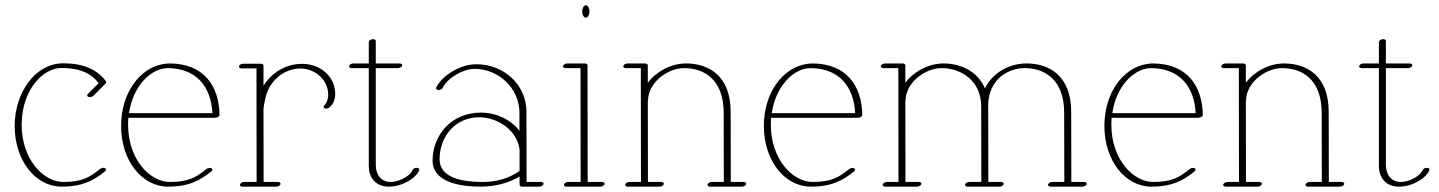

<svg xmlns="http://www.w3.org/2000/svg" viewBox="-20 -694 5417 723"><path d="M35.2 -219.7C35.2 -88.9 114.3 8.8 211.9 8.8C291 8.8 333 -14.6 375.5 -48.8C377.9 -50.8 378.9 -53.2 378.9 -55.2C378.9 -65.4 362.8 -62.5 356.4 -57.6C316.9 -25.4 288.1 -8.8 218.3 -8.8C143.1 -8.8 61.5 -94.7 61.5 -224.1C61.5 -259.3 67.4 -291.5 77.6 -319.8C105.5 -396 161.6 -438 211.9 -438C276.9 -438 319.8 -420.9 351.6 -381.3L311 -340.3C306.6 -335.9 307.6 -331.1 313.5 -329.1C319.3 -327.1 327.6 -329.1 332 -333.5L377.4 -379.4C378.9 -380.9 379.9 -383.3 379.9 -385.3C379.9 -386.2 379.4 -387.2 378.9 -388.2C344.2 -433.6 293 -455.6 218.3 -455.6C113.3 -455.6 35.2 -345.7 35.2 -219.7Z M465.8 -268.1C481 -369.1 544.9 -431.6 603 -437C606 -437.5 609.4 -437.5 612.3 -437.5C718.3 -436.5 774.4 -369.6 779.8 -268.1ZM463.4 -250.5H790C797.4 -250.5 805.2 -254.9 806.6 -259.8V-261.7C804.7 -371.1 747.6 -454.1 619.1 -455.1C611.8 -455.1 604 -454.1 596.7 -453.1C504.4 -438.5 436 -341.8 436 -219.7C436 -88.4 515.1 8.8 612.8 8.8C691.9 8.8 733.4 -14.6 775.9 -48.8C780.8 -52.7 780.8 -58.1 775.9 -60.5C771 -63 762.2 -61.5 757.3 -57.6C717.8 -25.4 689 -8.8 619.6 -8.8C544.4 -8.8 462.4 -94.2 462.4 -223.6C462.4 -232.9 462.4 -241.7 463.4 -250.5Z M879.9 -442.9C879.9 -439 883.8 -436.5 889.6 -436.5H945.8L946.3 -8.8H899.4C892.6 -8.8 885.7 -4.9 883.8 0C881.8 4.9 886.2 8.8 893.1 8.8H1020C1026.9 8.8 1034.2 4.9 1036.1 0C1038.1 -4.9 1033.2 -8.8 1026.4 -8.8H972.7L972.2 -282.7C972.2 -293.5 980 -329.6 983.9 -341.3C1004.9 -399.4 1055.7 -436 1111.8 -436C1164.1 -436 1215.8 -395.5 1215.8 -337.4C1215.8 -319.3 1209.5 -304.7 1201.7 -297.9C1196.8 -293.5 1197.3 -288.6 1202.6 -286.1C1208 -283.7 1216.3 -285.6 1221.2 -290C1236.8 -303.7 1242.2 -321.3 1242.2 -341.3C1242.2 -404.3 1187.5 -453.6 1118.2 -453.6C1053.7 -453.6 1001 -418 972.2 -370.6V-447.3C972.2 -450.7 967.8 -454.1 961.9 -454.1H896C889.2 -454.1 879.9 -449.7 879.9 -442.9Z M1294.4 -443.8C1294.4 -439.9 1298.3 -437.5 1304.2 -437.5H1368.7V-68.4C1368.7 -28.8 1391.6 8.8 1444.3 8.8H1445.3C1496.6 8.8 1549.3 -25.4 1558.6 -53.7C1558.6 -54.2 1559.1 -55.2 1559.1 -55.7C1559.1 -59.6 1554.7 -62 1548.8 -62C1542 -62 1534.7 -58.1 1533.2 -53.2C1526.9 -34.7 1486.8 -8.8 1451.2 -8.8H1450.2C1417 -8.8 1395 -35.2 1395 -72.8V-437.5H1478C1484.9 -437.5 1492.2 -441.4 1494.1 -446.3C1496.1 -451.2 1491.2 -455.1 1484.4 -455.1H1395V-540C1395 -543.9 1390.6 -546.4 1384.8 -546.4H1381.8C1374.5 -545.4 1368.7 -540 1368.7 -535.6V-455.1H1310.5C1303.7 -455.1 1294.4 -450.7 1294.4 -443.8Z M2026.9 -2.4C2026.9 -6.3 2022.9 -8.8 2017.1 -8.8H1962.9L1962.4 -273.4C1962.4 -372.6 1879.9 -452.1 1773.9 -452.1C1711.9 -452.1 1645 -409.2 1622.6 -364.7C1620.1 -359.9 1623.5 -355.5 1630.4 -355C1637.2 -354.5 1644.5 -358.4 1647 -363.3C1666 -401.4 1723.6 -434.6 1767.6 -434.6C1855.5 -434.6 1936 -363.8 1936 -269V-201.2C1904.3 -243.2 1849.6 -270 1790.5 -270C1675.8 -270 1608.9 -180.2 1608.9 -89.8C1608.9 -7.8 1711.4 8.8 1790.5 8.8C1846.7 8.8 1897.5 -5.9 1936.5 -29.3V2C1936.5 5.4 1940.4 8.8 1946.3 8.8H2010.3C2017.6 8.8 2026.9 4.4 2026.9 -2.4ZM1784.2 -252.4C1854.5 -252.4 1928.2 -202.6 1936.5 -130.4V-50.8C1902.3 -25.4 1855 -8.8 1797.4 -8.8C1721.7 -8.8 1635.3 -23.9 1635.3 -94.2C1635.3 -182.1 1696.3 -252.4 1784.2 -252.4Z M2172.4 -650.9C2172.4 -638.2 2178.7 -627.4 2186 -627.4C2193.4 -627.4 2199.7 -638.2 2199.7 -650.9C2199.7 -663.6 2193.4 -674.3 2186 -674.3C2178.7 -674.3 2172.4 -663.6 2172.4 -650.9ZM2100.1 -443.8C2100.1 -439.9 2104 -437.5 2109.9 -437.5H2166L2166.5 -8.8H2119.6C2112.8 -8.8 2106 -4.9 2104 0C2102.1 4.9 2106.4 8.8 2113.3 8.8H2240.2C2247.1 8.8 2256.8 4.4 2256.8 -2C2256.8 -5.9 2252.4 -8.8 2246.6 -8.8H2192.9L2192.4 -448.2C2192.4 -451.7 2188 -455.1 2182.1 -455.1H2116.2C2109.4 -455.1 2100.1 -450.7 2100.1 -443.8Z M2327.1 -443.8C2327.1 -439.9 2331.1 -437.5 2336.9 -437.5H2393.1L2393.6 -8.8H2350.6C2343.8 -8.8 2336.4 -4.9 2334.5 0C2332.5 4.9 2337.4 8.8 2344.2 8.8H2463.4C2470.2 8.8 2477.5 4.9 2479.5 0C2481.4 -4.9 2476.6 -8.8 2469.7 -8.8H2419.9L2419.4 -313C2419.9 -314 2420.4 -314.9 2420.4 -315.9C2420.4 -326.7 2422.4 -337.9 2426.3 -348.1C2445.3 -400.4 2504.9 -437.5 2556.2 -437.5C2629.4 -437.5 2705.1 -397 2705.1 -268.6L2705.6 -8.8H2660.6C2653.8 -8.8 2646.5 -4.9 2644.5 0C2642.6 4.9 2647.5 8.8 2654.3 8.8H2773.4C2780.3 8.8 2790 4.4 2790 -2C2790 -5.9 2785.6 -8.8 2779.8 -8.8H2731.9L2731.4 -272.9C2731.4 -405.3 2652.3 -455.1 2563 -455.1C2506.8 -455.1 2450.7 -424.3 2419.4 -382.3V-448.2C2419.4 -451.7 2415 -455.1 2409.2 -455.1H2343.3C2336.4 -455.1 2327.1 -450.7 2327.1 -443.8Z M2886.2 -268.1C2901.4 -369.1 2965.3 -431.6 3023.4 -437C3026.4 -437.5 3029.8 -437.5 3032.7 -437.5C3138.7 -436.5 3194.8 -369.6 3200.2 -268.1ZM2883.8 -250.5H3210.4C3217.8 -250.5 3225.6 -254.9 3227.1 -259.8V-261.7C3225.1 -371.1 3168 -454.1 3039.6 -455.1C3032.2 -455.1 3024.4 -454.1 3017.1 -453.1C2924.8 -438.5 2856.4 -341.8 2856.4 -219.7C2856.4 -88.4 2935.5 8.8 3033.2 8.8C3112.3 8.8 3153.8 -14.6 3196.3 -48.8C3201.2 -52.7 3201.2 -58.1 3196.3 -60.5C3191.4 -63 3182.6 -61.5 3177.7 -57.6C3138.2 -25.4 3109.4 -8.8 3040 -8.8C2964.8 -8.8 2882.8 -94.2 2882.8 -223.6C2882.8 -232.9 2882.8 -241.7 2883.8 -250.5Z M3296.9 -443.8C3296.9 -439.9 3300.8 -437.5 3306.6 -437.5H3362.8L3363.3 -8.8H3320.3C3313.5 -8.8 3306.2 -4.9 3304.2 0C3302.2 4.9 3307.1 8.8 3314 8.8H3433.1C3439.9 8.8 3447.3 4.9 3449.2 0C3451.2 -4.9 3446.3 -8.8 3439.5 -8.8H3389.6L3389.2 -313C3389.6 -314 3390.1 -314.9 3390.1 -315.9C3390.1 -326.7 3392.1 -337.9 3396 -348.1C3415 -400.4 3474.6 -437.5 3525.9 -437.5C3599.1 -437.5 3674.8 -390.1 3674.8 -293L3675.3 -8.8H3630.4C3623.5 -8.8 3616.2 -4.9 3614.3 0C3612.3 4.9 3617.2 8.8 3624 8.8H3743.2C3750 8.8 3757.3 4.9 3759.3 0C3761.2 -4.9 3756.3 -8.8 3749.5 -8.8H3701.7L3701.2 -297.4C3701.2 -316.9 3704.6 -334.5 3710 -350.1C3731.9 -410.6 3788.6 -437.5 3838.4 -437.5C3911.6 -437.5 3987.3 -397 3987.3 -268.6L3987.8 -8.8H3942.9C3936 -8.8 3928.7 -4.9 3926.8 0C3924.8 4.9 3929.7 8.8 3936.5 8.8H4055.7C4062.5 8.8 4072.3 4.4 4072.3 -2C4072.3 -5.9 4067.9 -8.8 4062 -8.8H4014.2L4013.7 -272.9C4013.7 -405.3 3934.6 -455.1 3845.2 -455.1C3782.2 -455.1 3716.8 -420.9 3689 -360.8C3663.6 -422.4 3601.1 -455.1 3532.7 -455.1C3476.6 -455.1 3420.4 -424.3 3389.2 -382.3V-448.2C3389.2 -451.7 3384.8 -455.1 3378.9 -455.1H3313C3306.2 -455.1 3296.9 -450.7 3296.9 -443.8Z M4168.5 -268.1C4183.6 -369.1 4247.6 -431.6 4305.7 -437C4308.6 -437.5 4312 -437.5 4314.9 -437.5C4420.9 -436.5 4477.1 -369.6 4482.4 -268.1ZM4166 -250.5H4492.7C4500 -250.5 4507.8 -254.9 4509.3 -259.8V-261.7C4507.3 -371.1 4450.2 -454.1 4321.8 -455.1C4314.5 -455.1 4306.6 -454.1 4299.3 -453.1C4207 -438.5 4138.7 -341.8 4138.7 -219.7C4138.7 -88.4 4217.8 8.8 4315.4 8.8C4394.5 8.8 4436 -14.6 4478.5 -48.8C4483.4 -52.7 4483.4 -58.1 4478.5 -60.5C4473.6 -63 4464.8 -61.5 4460 -57.6C4420.4 -25.4 4391.6 -8.8 4322.3 -8.8C4247.1 -8.8 4165 -94.2 4165 -223.6C4165 -232.9 4165 -241.7 4166 -250.5Z M4579.1 -443.8C4579.1 -439.9 4583 -437.5 4588.9 -437.5H4645L4645.5 -8.8H4602.5C4595.7 -8.8 4588.4 -4.9 4586.4 0C4584.5 4.9 4589.4 8.8 4596.2 8.8H4715.3C4722.2 8.8 4729.5 4.9 4731.4 0C4733.4 -4.9 4728.5 -8.8 4721.7 -8.8H4671.9L4671.4 -313C4671.9 -314 4672.4 -314.9 4672.4 -315.9C4672.4 -326.7 4674.3 -337.9 4678.2 -348.1C4697.3 -400.4 4756.8 -437.5 4808.1 -437.5C4881.3 -437.5 4957 -397 4957 -268.6L4957.5 -8.8H4912.6C4905.8 -8.8 4898.4 -4.9 4896.5 0C4894.5 4.9 4899.4 8.8 4906.2 8.8H5025.4C5032.2 8.8 5042 4.4 5042 -2C5042 -5.9 5037.6 -8.8 5031.7 -8.8H4983.9L4983.4 -272.9C4983.4 -405.3 4904.3 -455.1 4814.9 -455.1C4758.8 -455.1 4702.6 -424.3 4671.4 -382.3V-448.2C4671.4 -451.7 4667 -455.1 4661.1 -455.1H4595.2C4588.4 -455.1 4579.1 -450.7 4579.1 -443.8Z M5098.1 -443.8C5098.1 -439.9 5102.1 -437.5 5107.9 -437.5H5172.4V-68.4C5172.4 -28.8 5195.3 8.8 5248 8.8H5249C5300.3 8.8 5353 -25.4 5362.3 -53.7C5362.3 -54.2 5362.8 -55.2 5362.8 -55.7C5362.8 -59.6 5358.4 -62 5352.5 -62C5345.7 -62 5338.4 -58.1 5336.9 -53.2C5330.6 -34.7 5290.5 -8.8 5254.9 -8.8H5253.9C5220.7 -8.8 5198.7 -35.2 5198.7 -72.8V-437.5H5281.7C5288.6 -437.5 5295.9 -441.4 5297.9 -446.3C5299.8 -451.2 5294.9 -455.1 5288.1 -455.1H5198.7V-540C5198.7 -543.9 5194.3 -546.4 5188.5 -546.4H5185.5C5178.2 -545.4 5172.4 -540 5172.4 -535.6V-455.1H5114.3C5107.4 -455.1 5098.1 -450.7 5098.1 -443.8Z"/></svg>

Font: WireWyrm
Style: Light
Weight: 200
Version: Version 001.000